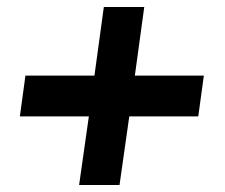

<svg xmlns="http://www.w3.org/2000/svg" viewBox="-20 -531 647 551"><path d="M367 -314H565L549 -197H351L323 0H207L235 -197H37L53 -314H251L278 -511H394Z"/></svg>

Font: Chivo ExtraBold Italic
Style: Regular
Weight: 800
Italic angle: -8.05°
Designer: Hector Gatti
Foundry: Omnibus-Type
Version: Version 1.007